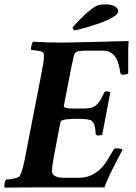

<svg xmlns="http://www.w3.org/2000/svg" viewBox="-29 -858 623 879"><path d="M255 -663Q270 -663 311.5 -664Q353 -665 401.5 -666Q450 -667 494.5 -668.5Q539 -670 560 -670Q558 -647 558 -624Q558 -601 558 -578V-521Q556 -519 548 -517.5Q540 -516 535 -516Q524 -516 522 -524Q519 -545 514 -563.5Q509 -582 500 -596Q491 -610 476.5 -618Q462 -626 441 -626H363Q346 -626 332.5 -624Q319 -622 314 -614Q309 -605 306 -589.5Q303 -574 298 -552L263 -372Q262 -367 274 -364Q286 -361 301 -361H350Q371 -361 385 -364Q399 -367 409.5 -375Q420 -383 428.5 -396.5Q437 -410 447 -432Q450 -440 459 -440Q464 -440 469 -438.5Q474 -437 476 -435L439 -241Q437 -239 431.5 -238.5Q426 -238 421 -238Q409 -238 409 -245Q407 -281 400.5 -292.5Q394 -304 388 -307Q374 -314 319 -314Q309 -314 297 -313.5Q285 -313 274.5 -311.5Q264 -310 256.5 -307.5Q249 -305 248 -300L218 -144Q218 -142 216.5 -134.5Q215 -127 213.5 -117Q212 -107 210.5 -96Q209 -85 209 -76Q209 -65 215 -58.5Q221 -52 229.5 -49Q238 -46 248 -45Q258 -44 267 -44H329Q362 -44 386 -54.5Q410 -65 428.5 -82.5Q447 -100 461.5 -123.5Q476 -147 491 -173Q494 -179 506 -179Q513 -179 521.5 -177Q530 -175 532 -173Q522 -153 509.5 -129.5Q497 -106 485.5 -83Q474 -60 464.5 -38.5Q455 -17 449 0H121Q73 0 37 0.5Q1 1 -8 1Q-9 0 -9 -6Q-9 -13 -7 -22.5Q-5 -32 -1 -36Q4 -36 13 -37Q22 -38 32 -40Q42 -42 50.5 -45Q59 -48 62 -53Q70 -68 76 -92Q82 -116 88 -148L160 -518Q165 -544 168.5 -564.5Q172 -585 172 -600Q172 -609 171 -613Q170 -618 163 -621Q156 -624 146.5 -625.5Q137 -627 128 -628Q119 -629 114 -629Q113 -630 113 -635Q113 -643 116 -653Q119 -663 122 -667Q153 -665 189.5 -664Q226 -663 255 -663ZM312 -719Q309 -721 306 -725Q303 -729 303 -732Q305 -735 316 -747Q327 -759 342.5 -774.5Q358 -790 376 -805.5Q394 -821 410 -830Q417 -834 431 -836Q445 -838 456 -838Q465 -838 474.5 -836.5Q484 -835 492.5 -831Q501 -827 506.5 -821Q512 -815 512 -806Q512 -796 498 -786Q484 -776 463.5 -766.5Q443 -757 418 -748.5Q393 -740 370.5 -733.5Q348 -727 332 -723Q316 -719 312 -719Z"/></svg>

Font: Vermiglione
Style: Bold Italic
Weight: 700
Italic angle: -11°
Version: Version 1.000